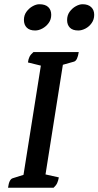

<svg xmlns="http://www.w3.org/2000/svg" viewBox="-20 -887 465 907"><path d="M18 0Q23 -40 40 -45L91 -61L173 -577L112 -592Q114 -608 119.5 -619Q125 -630 138 -641H352Q346 -601 330 -596L277 -581L195 -63L258 -49Q255 -33 250 -22Q245 -11 233 0ZM350 -743Q323 -743 310 -756.5Q297 -770 297 -792Q297 -815 309 -831.5Q321 -848 338 -857.5Q355 -867 370 -867Q396 -867 410.5 -853.5Q425 -840 425 -817Q425 -795 413 -778Q401 -761 383.5 -752Q366 -743 350 -743ZM146 -743Q120 -743 106.5 -756.5Q93 -770 93 -793Q93 -815 105 -831.5Q117 -848 134 -857.5Q151 -867 166 -867Q194 -867 208 -853.5Q222 -840 222 -817Q222 -795 210 -778.5Q198 -762 180.5 -752.5Q163 -743 146 -743Z"/></svg>

Font: Petrona SemiBold
Style: Italic
Weight: 600
Italic angle: -9°
Designer: Ringo R. Seeber
Foundry: Ringo R. Seeber
Version: Version 2.001; ttfautohint (v1.8.3)